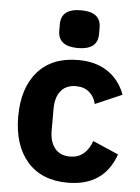

<svg xmlns="http://www.w3.org/2000/svg" viewBox="-54 -802 626 856"><g transform="rotate(5 258.5 -373.5)"><path d="M185 -660V-689Q185 -759 274 -759Q363 -759 363 -689V-660Q363 -590 274 -590Q185 -590 185 -660ZM281 12Q164 12 100 -61.5Q36 -135 36 -263Q36 -391 100 -464Q164 -537 281 -537Q360 -537 413.5 -501Q467 -465 491 -400L371 -348Q364 -380 341 -400Q318 -420 281 -420Q237 -420 213.5 -391Q190 -362 190 -311V-213Q190 -163 213.5 -134Q237 -105 281 -105Q351 -105 379 -183L494 -133Q443 12 281 12Z"/></g></svg>

Font: Anuphan
Style: Bold
Weight: 700
Designer: Mike Abbink, Paul van der Laan, Pieter van Rosmalen, Mint Tantisuwanna
Foundry: Bold Monday; Cadson Demak
Version: Version 3.002;hotconv 1.0.109;makeotfexe 2.5.65596